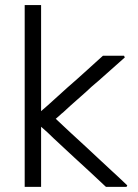

<svg xmlns="http://www.w3.org/2000/svg" viewBox="-20 -727 544 755"><path d="M199.2 -259.8Q229.5 -231.4 259.8 -203.1Q290 -175.8 320.3 -147.5Q341.8 -127 364.3 -106.4Q385.7 -86.9 407.2 -66.4Q425.8 -48.8 444.3 -32.2Q461.9 -15.6 480.5 2Q479.5 3.9 477.5 7.8Q474.6 7.8 467.8 7.8Q464.8 7.8 462.9 7.8Q460 7.8 458 7.8Q452.1 7.8 447.3 7.8Q441.4 7.8 436.5 7.8Q431.6 7.8 425.8 7.8Q420.9 7.8 415 7.8Q411.1 7.8 406.2 7.8Q401.4 7.8 396.5 7.8Q396.5 6.8 395.5 6.8Q394.5 5.9 394.5 5.9Q364.3 -22.5 334 -50.8Q303.7 -78.1 273.4 -106.4Q252.9 -126 232.4 -144.5Q211.9 -164.1 191.4 -182.6Q178.7 -194.3 167 -206.1Q154.3 -217.8 141.6 -228.5Q141.6 -205.1 141.6 -181.6Q141.6 -158.2 141.6 -133.8Q141.6 -115.2 141.6 -95.7Q141.6 -76.2 141.6 -57.6Q141.6 -41 141.6 -25.4Q141.6 -8.8 141.6 7.8Q139.6 7.8 138.7 7.8Q136.7 7.8 134.8 7.8Q128.9 7.8 123 7.8Q117.2 7.8 111.3 7.8Q107.4 7.8 103.5 7.8Q99.6 7.8 95.7 7.8Q91.8 7.8 86.9 7.8Q82 7.8 77.1 7.8Q77.1 5.9 77.1 3.9Q77.1 2 77.1 0Q77.1 -80.1 77.1 -159.2Q77.1 -238.3 77.1 -318.4Q77.1 -373 77.1 -427.7Q77.1 -482.4 77.1 -537.1Q77.1 -579.1 77.1 -622.1Q77.1 -665 77.1 -707Q79.1 -707 81.1 -707Q83 -707 85 -707Q89.8 -707 95.7 -707Q101.6 -707 107.4 -707Q111.3 -707 115.2 -707Q119.1 -707 123 -707Q127.9 -707 132.8 -707Q137.7 -707 141.6 -707Q141.6 -706.1 141.6 -704.1Q141.6 -702.1 141.6 -700.2Q141.6 -651.4 141.6 -602.5Q141.6 -554.7 141.6 -505.9Q141.6 -472.7 141.6 -439.5Q141.6 -406.2 141.6 -373Q141.6 -351.6 141.6 -331.1Q141.6 -310.5 141.6 -290Q168 -312.5 193.4 -335.9Q218.8 -358.4 244.1 -381.8Q264.6 -399.4 284.2 -417Q303.7 -434.6 323.2 -452.1Q338.9 -466.8 354.5 -480.5Q369.1 -494.1 384.8 -507.8Q385.7 -507.8 385.7 -507.8Q386.7 -507.8 387.7 -507.8Q395.5 -507.8 403.3 -507.8Q411.1 -507.8 418.9 -507.8Q424.8 -507.8 430.7 -507.8Q435.5 -507.8 441.4 -507.8Q448.2 -507.8 454.1 -507.8Q460.9 -507.8 467.8 -507.8Q468.8 -505.9 470.7 -501Q467.8 -499 462.9 -494.1Q431.6 -466.8 401.4 -439.5Q371.1 -412.1 339.8 -385.7Q319.3 -366.2 297.9 -347.7Q277.3 -329.1 255.9 -310.5Q249 -303.7 242.2 -297.9Q235.4 -292 228.5 -285.2Q220.7 -279.3 213.9 -272.5Q207 -266.6 199.2 -259.8Z"/></svg>

Font: LeFont
Style: Light
Weight: 300
Designer: Leryon MEDIA
Version: Version 1.0